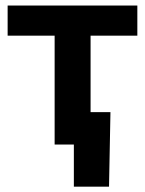

<svg xmlns="http://www.w3.org/2000/svg" viewBox="-20 -536 538 712"><path d="M182.6 0V-403.8H8.3V-515.6H489.3V-403.8H315.9V0ZM253.9 156.2V0H212.9V-120.1H389.6L384.3 156.2Z"/></svg>

Font: Inter Cardless Display
Style: Bold
Weight: 700
Designer: Rasmus Andersson
Foundry: rsms
Version: Version 4.001;git-9221beed3